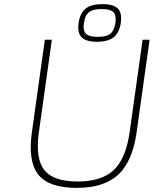

<svg xmlns="http://www.w3.org/2000/svg" viewBox="-20 -893 749 933"><path d="M135 -251 198 -700H232L169 -251Q151 -123 195 -67Q239 -11 357 -11Q474 -11 533 -67Q592 -123 610 -251L673 -700H707L644 -251Q624 -109 555 -44.5Q486 20 352 20Q218 20 166.5 -44Q115 -108 135 -251ZM478 -873Q531 -873 552.5 -851.5Q574 -830 567 -782Q560 -734 532.5 -712Q505 -690 451 -690Q398 -690 376.5 -712Q355 -734 362 -782Q369 -830 396.5 -851.5Q424 -873 478 -873ZM455 -714Q484 -714 501 -720.5Q518 -727 527.5 -742Q537 -757 541 -782Q546 -819 531 -834Q516 -849 474 -849Q432 -849 412.5 -834Q393 -819 388 -782Q384 -757 389.5 -742Q395 -727 411 -720.5Q427 -714 455 -714Z"/></svg>

Font: Fivo Sans Thin
Style: Regular
Weight: 250
Foundry: Alexander Slobzheninov
Version: 1.0